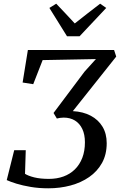

<svg xmlns="http://www.w3.org/2000/svg" viewBox="-20 -1014 650 1040"><path d="M241.5 6Q190.5 6 146.2 -1.5Q102 -9 69 -19.2Q36 -29.5 16.5 -38.5L57 -200.5H119.5L115.5 -72.5Q132.5 -61.5 165.5 -53.2Q198.5 -45 245 -45Q288 -45 323.8 -58Q359.5 -71 385.5 -96.5Q411.5 -122 425.8 -159Q440 -196 440 -243.5Q440 -285.5 425.8 -315.5Q411.5 -345.5 385.8 -361.2Q360 -377 325 -377Q314.5 -377 305.2 -375.5Q296 -374 288 -372L270 -402L438 -626L499.5 -694L211 -688.5L160 -558L102.5 -567L131 -743H598L609.5 -707.5L374.5 -412Q430.5 -409 471.5 -387.2Q512.5 -365.5 535.2 -327.8Q558 -290 558 -238.5Q558 -177 532.5 -131.2Q507 -85.5 463 -55Q419 -24.5 362 -9.2Q305 6 241.5 6ZM343 -817.5 247.5 -971 284.5 -994Q310 -967.5 335 -940.8Q360 -914 385 -887Q419 -914 453.5 -940.8Q488 -967.5 522.5 -994L555.5 -971L411 -817.5Z"/></svg>

Font: Merriweather 24pt
Style: Italic
Weight: 400
Italic angle: -7.8°
Designer: Eben Sorkin
Foundry: Eben Sorkin
Version: Version 2.101